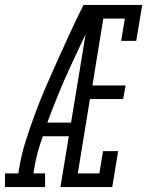

<svg xmlns="http://www.w3.org/2000/svg" viewBox="-65 -755 594 775"><path d="M-45 0V-55H9L12 -74Q21 -130 39 -186.5Q57 -243 77.5 -298.5Q98 -354 122 -409Q146 -464 170.5 -518.5Q195 -573 220 -627Q245 -681 272 -735H300L298 -723L326 -710Q271 -599 219.5 -487Q168 -375 126 -260H222L213 -205H108Q96 -172 87 -139.5Q78 -107 73 -74L70 -55H117V0ZM179 0 300 -735H509L485 -590H424L439 -680H352L308 -410H442L432 -355H298L249 -55H336L351 -145H412L388 0Z"/></svg>

Font: Iosevka Curly Slab Light
Style: Italic
Weight: 300
Italic angle: -9°
Monospace: yes
Designer: Belleve Invis
Foundry: Belleve Invis
Version: Version 22.1.2; ttfautohint (v1.8.4)